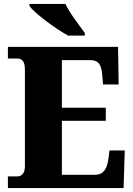

<svg xmlns="http://www.w3.org/2000/svg" viewBox="-20 -951 674 971"><path d="M324 -771H409V-784C382 -822 331 -886 311 -931H129V-921C152 -886 259 -807 324 -771ZM20 0H605L611 -190H534L527 -140C520 -96 502 -67 461 -67H293V-340H515V-406H293V-647H434C478 -647 492 -626 497 -574L501 -524H580L577 -714H20V-655H66C86 -655 106 -648 106 -599V-110C106 -79 93 -59 68 -59H20Z"/></svg>

Font: Noto Serif Devanagari SemiCondensed Black
Style: Regular
Weight: 900
Width: 4
Designer: Universal Thirst, Indian Type Foundry and the Monotype Design Team
Foundry: Monotype Imaging Inc.
Version: Version 2.004